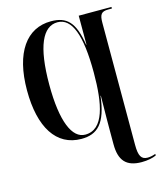

<svg xmlns="http://www.w3.org/2000/svg" viewBox="-138 -823 970 1161"><g transform="rotate(-15 347.5 -242.5)"><path d="M604 240C640 240 674 233 695 223V213C676 220 659 223 645 223C605 223 591 197 591 129V-635C591 -687 602 -704 646 -704H669V-714H464V-533H462C439 -679 391 -725 292 -725C140 -725 45 -595 45 -358C45 -127 131 10 288 10C388 10 446 -43 466 -212H468C466 -65 466 -37 466 7V91C466 193 507 240 604 240ZM317 -9C235 -9 184 -125 184 -357C184 -597 237 -709 329 -709C419 -709 463 -594 463 -358C463 -163 434 -9 317 -9Z"/></g></svg>

Font: Noto Serif Display ExtraCondensed
Style: Bold
Weight: 700
Width: 2
Designer: Monotype Design Team
Foundry: Monotype Imaging Inc.
Version: Version 2.009